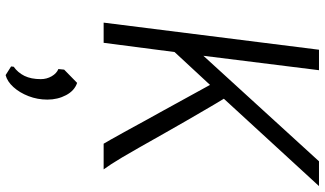

<svg xmlns="http://www.w3.org/2000/svg" viewBox="-250 -536 1127 666"><g transform="rotate(90 313.0 -203.5)"><path d="M129 0H59L153 -747H224L174 -346L540 -747H626L323 -417Q332 -402 343.5 -382.8Q355 -363.5 369.2 -338.8Q383.5 -314 401.5 -283.2Q419.5 -252.5 441 -214Q472 -159 492.5 -123Q513 -87 526.5 -64.2Q540 -41.5 549.5 -27Q559 -12.5 568 0H479Q477 -3 464.8 -24.5Q452.5 -46 435 -78Q417.5 -110 398.8 -144.2Q380 -178.5 364 -207L275 -369L161 -246ZM241 340 211 321 212 312Q232.5 297.5 243.8 274.5Q255 251.5 255 218Q255 197.5 245 180.2Q235 163 220 157L222 137L268 92Q295 101 310.5 130.2Q326 159.5 326 195Q326 229.5 314 260.5Q302 291.5 282.5 313Q263 334.5 241 340Z"/></g></svg>

Font: Merriweather Sans Variable Regular
Style: Italic
Weight: 300
Italic angle: -8°
Designer: Eben Sorkin
Foundry: Eben Sorkin
Version: Version 2.001